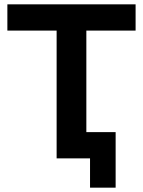

<svg xmlns="http://www.w3.org/2000/svg" viewBox="-20 -730 659 885"><path d="M605 -589H378V-121H513V135H395V0H241V-589H14V-710H605Z"/></svg>

Font: YasnoRaleway
Style: Bold
Weight: 700
Designer: Matt McInerney, Pablo Impallari, Rodrigo Fuenzalida
Foundry: Matt McInerney, Pablo Impallari, Rodrigo Fuenzalida
Version: Version 4.026